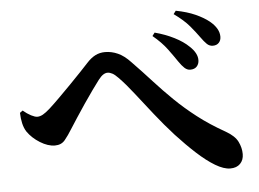

<svg xmlns="http://www.w3.org/2000/svg" viewBox="-50 -794 1100 817"><g transform="rotate(-5 500.0 -385.5)"><path d="M873.3 -567.6Q858.6 -567.6 847.8 -578.1Q836.9 -588.5 822.3 -609.1Q807.6 -629.9 784.2 -657.9Q760.7 -685.8 718.4 -716.1L728.7 -729.7Q776.6 -720.5 811.6 -704.8Q846.7 -689 869.5 -670.6Q908.3 -638.6 908.3 -603.6Q908.3 -587.3 898.9 -577.5Q889.6 -567.6 873.3 -567.6ZM768.5 -474.4Q755.8 -474.4 744.4 -484.6Q733.1 -494.9 720.2 -513.9Q704.8 -536.9 681.7 -568.3Q658.6 -599.6 620.6 -631.1L631 -644.8Q675.6 -633.1 713.6 -613.9Q751.5 -594.7 774.6 -571.9Q807.3 -541.7 806.5 -511.3Q806.2 -495.5 796.5 -484.9Q786.7 -474.4 768.5 -474.4ZM901.7 -40.8Q874.3 -40.8 838 -62.4Q801.8 -84.1 761.1 -121.4Q720.3 -158.8 678.1 -204.6Q635.8 -251.4 597.1 -300.4Q558.4 -349.4 524.4 -393Q490.4 -436.7 461.8 -465.9Q447.8 -480.6 436.8 -486.5Q425.9 -492.3 416.3 -492.3Q407.3 -492.3 397.8 -486.2Q388.3 -480.1 377.1 -465.6Q364.8 -449.9 346.4 -423.8Q328 -397.8 308.2 -368.9Q288.4 -339.9 271 -312.9Q253.5 -285.8 241.5 -267.1Q225.4 -240.9 209.9 -222.1Q194.5 -203.2 167 -203.2Q137.1 -203.2 103.9 -223.8Q70.7 -244.4 50.8 -273Q40.9 -288.3 36 -309.1Q31.1 -330 30.5 -354.6L42.6 -363.3Q59.9 -348.7 76.5 -340.1Q93.2 -331.6 102.8 -331.6Q114.3 -331.6 127 -338.6Q139.7 -345.6 157.6 -361.7Q176.8 -379.1 201.8 -404Q226.8 -428.8 253.1 -455.7Q279.4 -482.7 301.1 -505.5Q322.8 -528.2 334.2 -540.9Q352.5 -561.2 371.6 -571Q390.6 -580.7 413.4 -580.7Q441.4 -580.7 468.1 -568.7Q494.9 -556.8 522 -527.7Q565.4 -483 604.4 -439.9Q643.5 -396.9 685.5 -356Q727.5 -315 778.4 -275.5Q829.3 -235.9 895.9 -198.3Q933.7 -176.7 946.6 -150.6Q959.5 -124.5 959.5 -97.4Q959.5 -72 944.2 -56.4Q929 -40.8 901.7 -40.8Z"/></g></svg>

Font: Noto Serif HK ExtraLight
Style: Regular
Weight: 200
Designer: Ryoko NISHIZUKA 西塚涼子 (kana & ideographs); Frank Grießhammer (Latin, Greek & Cyrillic); Wenlong ZHANG 张文龙 (bopomofo); San
Foundry: Adobe
Version: Version 2.002-H1;hotconv 1.1.0;makeotfexe 2.6.0